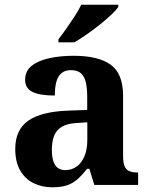

<svg xmlns="http://www.w3.org/2000/svg" viewBox="-20 -786 640 816"><path d="M201.5 10Q158.1 10 122.3 -7.8Q86.5 -25.6 65.6 -61.8Q44.8 -98 44.8 -153.1Q44.8 -234.6 100.3 -273.2Q155.9 -311.7 269 -315.8L350.6 -318.8V-374.2Q350.6 -410.7 344.8 -435.9Q339.1 -461.1 324.1 -474.5Q309 -487.9 281.5 -487.9Q256.1 -487.9 241 -475Q226 -462.2 219.5 -438.3Q213 -414.4 213 -380Q149.5 -380 118.1 -395.4Q86.8 -410.8 86.8 -446.9Q86.8 -484.1 114.8 -506.4Q142.9 -528.7 189.8 -538.8Q236.8 -548.9 292.9 -548.9Q398.2 -548.9 450.7 -510.8Q503.1 -472.6 503.1 -379.1V-123.9Q503.1 -96.4 508.9 -81.1Q514.6 -65.8 528 -59.4Q541.4 -53 563.4 -53H567V0H380.9L359.7 -68.6H350.6Q329 -41.8 309.3 -24.3Q289.6 -6.9 264.8 1.6Q240 10 201.5 10ZM256.9 -63Q285.8 -63 306.9 -78.9Q328 -94.7 339.6 -123.6Q351.1 -152.5 351.1 -191V-266.2L306.2 -263.2Q266.1 -261.2 243.2 -247.6Q220.2 -234.1 210.3 -209.6Q200.4 -185.1 200.4 -149.1Q200.4 -121 206.5 -101.6Q212.6 -82.3 225.2 -72.7Q237.9 -63 256.9 -63ZM228.3 -619Q243.3 -638 261.6 -664Q279.9 -690 297.5 -717Q315.1 -744 325.1 -766H482.6V-756Q473.6 -743 452.4 -723Q431.2 -703 403.8 -681Q376.3 -659 348.1 -639.5Q319.9 -620 296.4 -606H228.3Z"/></svg>

Font: Noto Serif Ethiopic
Style: Regular
Weight: 400
Designer: Monotype Design Team
Foundry: Monotype Imaging Inc.
Version: Version 2.102